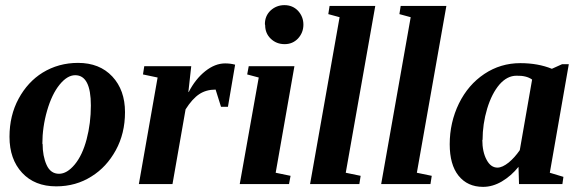

<svg xmlns="http://www.w3.org/2000/svg" viewBox="-20 -717 2260 748"><path d="M145 -156 146 -157Q146 -109 161.5 -74.5Q177 -40 210 -40Q241 -40 271 -76Q301 -112 317.5 -174.5Q334 -237 334 -306Q334 -424 273 -424Q242 -424 212 -387Q182 -350 163.5 -286Q145 -222 145 -156ZM284 -472Q368 -472 417.5 -419Q467 -366 467 -280Q467 -197 431 -131.5Q395 -66 337 -30Q276 9 199 9Q115 9 66 -44Q17 -97 17 -184Q17 -267 52.5 -332.5Q88 -398 146 -434Q208 -472 284 -472Z M714 -360 715 -358Q741 -409 780 -440Q818 -470 857 -470Q878 -470 896 -465L868 -301H841L820 -368Q783 -368 756 -350Q729 -332 703 -291L652 0H521L594 -415L537 -427L542 -459H725Z M1054 -44 1112 -32 1106 0H914L988 -415L943 -427L949 -459H1127ZM1013 -619 1012 -623Q1012 -655 1034 -676Q1057 -697 1088 -697Q1120 -697 1141 -675Q1162 -652 1162 -621Q1162 -590 1141 -567Q1120 -545 1089 -545Q1057 -545 1035 -566Q1013 -587 1013 -619Z M1327 -44 1385 -32 1380 0H1188L1303 -650L1259 -662L1264 -694H1442Z M1604 -44 1662 -32 1657 0H1465L1580 -650L1536 -662L1541 -694H1719Z M2122 -44 2175 -28 2171 0H2002L2000 -67Q1972 -32 1935 -10Q1899 11 1862 11Q1801 11 1766 -33Q1732 -76 1732 -155Q1732 -240 1768 -314Q1804 -387 1867 -429Q1930 -471 2007 -471Q2076 -471 2130 -449L2170 -467H2196ZM1860 -171 1859 -173Q1859 -125 1876 -94Q1892 -64 1918 -64Q1937 -64 1962 -84Q1985 -103 2005 -132L2053 -407Q2031 -423 1992 -422Q1956 -422 1926 -388Q1896 -353 1878 -294Q1860 -234 1860 -171Z"/></svg>

Font: Libra Serif Modern
Style: Bold Italic
Weight: 700
Italic angle: -12°
Designer: Stefan Peev, Context Ltd
Foundry: Stefan Peev, Context Ltd
Version: Version 1.000